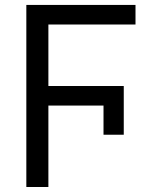

<svg xmlns="http://www.w3.org/2000/svg" viewBox="-20 -747 671 767"><path d="M474.4 -208.8V-403.4H173.3V-649.1H521.3V-727.3H85.2V0H173.3V-325.3H393.5V-208.8Z"/></svg>

Font: Magic Ui Pro
Style: Regular
Weight: 400
Designer: Stefan Endress, Andreas Faust
Version: Version 1.000;FEAKit 1.0